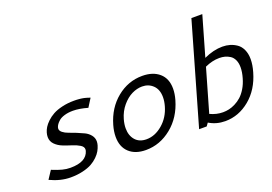

<svg xmlns="http://www.w3.org/2000/svg" viewBox="-103 -1026 1871 1323"><g transform="rotate(-20 832.0 -364.0)"><path d="M420.9 -479.5Q431.2 -479.5 439.9 -479.2Q448.7 -479 457 -478Q465.3 -477.1 470.9 -476.6Q476.6 -476.1 484.1 -474.6Q491.7 -473.1 495.1 -472.4Q498.5 -471.7 506.3 -469.5Q514.2 -467.3 515.9 -466.8Q517.6 -466.3 526.1 -463.4Q534.7 -460.4 536.1 -460L498 -399.4Q437 -417 390.1 -417Q355.5 -417 328.4 -408.9Q301.3 -400.9 286.9 -388.4Q272.5 -376 265.1 -365.2Q257.8 -354.5 254.9 -344.7Q253.4 -339.8 253.4 -335Q253.4 -319.3 269.8 -306.4Q286.1 -293.5 310.5 -284.9Q335 -276.4 363.5 -264.9Q392.1 -253.4 416.5 -241.5Q440.9 -229.5 457.3 -209Q473.6 -188.5 473.6 -162.6Q473.6 -149.4 469.2 -134.3Q463.4 -114.7 453.1 -96.4Q442.9 -78.1 422.9 -58.3Q402.8 -38.6 376.5 -23.9Q350.1 -9.3 309.6 0.2Q269 9.8 220.7 9.8Q147.5 9.8 69.8 -26.9L108.9 -86.4Q153.3 -68.4 182.6 -60.8Q211.9 -53.2 241.7 -53.2Q358.9 -53.2 379.9 -127Q381.3 -132.8 381.3 -138.2Q381.3 -157.2 359.1 -170.9Q336.9 -184.6 305.2 -194.6Q273.4 -204.6 241.7 -216.8Q210 -229 187.7 -251.5Q165.5 -273.9 165.5 -305.7Q165.5 -321.3 170.4 -337.9Q175.3 -355 186 -372.8Q196.8 -390.6 217.5 -410.4Q238.3 -430.2 265.1 -445.1Q292 -460 332.8 -469.7Q373.5 -479.5 420.9 -479.5Z M920.9 -479.5Q999 -479.5 1045.4 -439.2Q1091.8 -398.9 1091.8 -324.7Q1091.8 -287.6 1079.6 -244.6Q1045.9 -127.9 960.9 -59.1Q876 9.8 772.9 9.8Q695.3 9.8 650.6 -31.5Q606 -72.8 606 -146.5Q606 -186 618.7 -230Q651.4 -344.2 734.4 -411.9Q817.4 -479.5 920.9 -479.5ZM895 -411.1Q857.9 -411.1 820.1 -392.8Q782.2 -374.5 749 -335.2Q715.8 -295.9 700.7 -243.2Q690.9 -208.5 690.9 -178.7Q690.9 -125 720 -91.8Q749 -58.6 801.3 -58.6Q863.8 -58.6 919.4 -106Q975.1 -153.3 996.6 -229Q1006.3 -262.7 1006.3 -293Q1006.3 -349.1 974.4 -380.1Q942.4 -411.1 895 -411.1Z M1376.5 -737.8H1456.5L1373 -447.3Q1443.8 -480 1508.8 -480Q1538.1 -480 1564 -472.4Q1589.8 -464.8 1613 -448.7Q1636.2 -432.6 1649.9 -402.6Q1663.6 -372.6 1663.6 -332.5Q1663.6 -291 1648.9 -240.7Q1615.7 -124.5 1534.4 -57.4Q1453.1 9.8 1354.5 9.8Q1289.1 9.8 1236.3 -22.5L1220.2 0H1164.6ZM1462.4 -413.6Q1410.6 -413.6 1356.4 -388.7L1266.1 -75.2Q1312.5 -53.2 1360.4 -53.2Q1382.3 -53.2 1404.1 -57.9Q1425.8 -62.5 1450.7 -75Q1475.6 -87.4 1496.8 -106.4Q1518.1 -125.5 1536.9 -156.5Q1555.7 -187.5 1566.9 -227.1Q1579.1 -268.6 1579.1 -303.7Q1579.1 -335.4 1568.4 -358.2Q1557.6 -380.9 1539.6 -392.3Q1521.5 -403.8 1502.7 -408.7Q1483.9 -413.6 1462.4 -413.6Z"/></g></svg>

Font: Cantarell
Style: Italic
Weight: 400
Italic angle: -16°
Designer: Dave Crossland
Version: Version 1.004